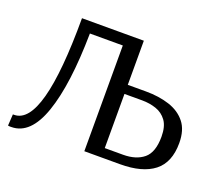

<svg xmlns="http://www.w3.org/2000/svg" viewBox="-91 -632 893 773"><g transform="rotate(20 355.5 -245.5)"><path d="M21 9Q17 9 14 9Q11 9 7 8L10 -41H15Q139 -41 139 -500H404V-311H482Q538 -311 582.5 -296.5Q627 -282 653 -249.5Q679 -217 679 -161Q679 -78 629 -39Q579 0 484 0H331V-453H190Q187 -233 145 -112Q103 9 21 9ZM404 -40H482Q538 -40 570.5 -67Q603 -94 603 -161Q603 -205 585.5 -229Q568 -253 540 -262.5Q512 -272 480 -272H404Z"/></g></svg>

Font: Arsenal SC
Style: Regular
Weight: 400
Designer: Andrij Shevchenko
Foundry: Stairsfor
Version: Version 2.001; ttfautohint (v1.8.4.7-5d5b)